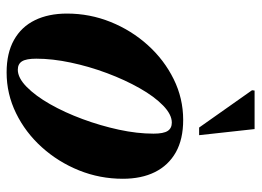

<svg xmlns="http://www.w3.org/2000/svg" viewBox="-122 -636 771 566"><g transform="rotate(90 263.0 -352.5)"><path d="M333 -507.5Q390 -507.5 428.5 -485.8Q467 -464 486.8 -424.2Q506.5 -384.5 506.5 -329.5Q506.5 -262 481.8 -200.5Q457 -139 413.5 -90.8Q370 -42.5 313.2 -14.8Q256.5 13 193 13Q136 13 97.2 -8.8Q58.5 -30.5 39 -70.5Q19.5 -110.5 19.5 -165Q19.5 -232 44.2 -293.5Q69 -355 112.5 -403.2Q156 -451.5 212.8 -479.5Q269.5 -507.5 333 -507.5ZM185 -20Q209 -20 235.5 -46Q262 -72 286.5 -115Q311 -158 330.5 -210.8Q350 -263.5 361.8 -317.8Q373.5 -372 373.5 -420Q373.5 -449.5 365.5 -461.8Q357.5 -474 341 -474Q317 -474 290.5 -448.2Q264 -422.5 239.5 -379.2Q215 -336 195.2 -283.2Q175.5 -230.5 164 -176.2Q152.5 -122 152.5 -74.5Q152.5 -45 160.2 -32.5Q168 -20 185 -20ZM378 -554.5H355.5L245.5 -710.5L246.5 -718H360Z"/></g></svg>

Font: Newsreader 60pt
Style: Bold Italic
Weight: 700
Italic angle: -17°
Designer: Hugues Gentile
Foundry: Production Type
Version: Version 1.003